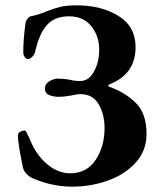

<svg xmlns="http://www.w3.org/2000/svg" viewBox="-20 -684 598 718"><path d="M103 -17Q91 -22 80 -33Q69 -44 66 -57Q59 -90 53 -124.5Q47 -159 47 -179Q47 -186 55.5 -191Q64 -196 73 -196Q78 -196 95 -155Q117 -103 157 -69.5Q197 -36 242 -36Q305 -36 338 -86.5Q371 -137 371 -205Q371 -256 349 -294Q327 -332 280 -332Q267 -332 247 -327Q220 -322 199 -322Q180 -322 164 -328.5Q148 -335 148 -353Q148 -370 164.5 -380Q181 -390 196 -390Q218 -390 240 -386Q258 -381 280 -381Q312 -381 331.5 -416.5Q351 -452 351 -498Q351 -549 321.5 -586Q292 -623 238 -623Q184 -623 155 -590Q126 -557 111 -489Q109 -480 100.5 -471.5Q92 -463 85 -463Q78 -463 72.5 -471Q67 -479 67 -488Q67 -535 75 -595Q76 -605 82.5 -613.5Q89 -622 95 -623Q124 -629 153 -641Q180 -652 204 -658Q228 -664 266 -664Q359 -664 423 -624.5Q487 -585 487 -508Q487 -407 390 -369Q385 -367 385 -363.5Q385 -360 390 -359Q447 -339 487.5 -299.5Q528 -260 528 -183Q528 -121 488 -76.5Q448 -32 384 -9Q320 14 250 14Q175 14 103 -17Z"/></svg>

Font: EB Garamond
Style: Bold
Weight: 700
Designer: Georg Duffner and Octavio Pardo
Foundry: Georg Duffner
Version: Version 1.000; ttfautohint (v1.6)